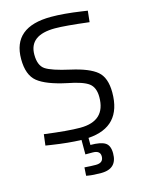

<svg xmlns="http://www.w3.org/2000/svg" viewBox="-134 -782 811 1078"><g transform="rotate(-15 271.0 -243.0)"><path d="M410 127Q410 217 317 217Q271 217 242 212L231 210L234 162Q273 165 300 165Q344 165 344 127Q344 93 300 93H258V9Q184 7 86 -8L54 -13L62 -77Q198 -59 269 -59Q417 -59 417 -198Q417 -254 384.5 -278.5Q352 -303 263 -320Q146 -345 97 -384.5Q48 -424 48 -517Q48 -703 271 -703Q344 -703 446 -688L480 -683L473 -618Q334 -635 276 -635Q126 -635 126 -522Q126 -459 160.5 -435.5Q195 -412 300.5 -388.5Q406 -365 450 -327.5Q494 -290 494 -204Q494 -5 299 8V49Q358 49 384 65Q410 81 410 127Z"/></g></svg>

Font: Titillium Web
Style: Regular
Weight: 400
Version: Version 1.001;PS 57.000;hotconv 1.0.70;makeotf.lib2.5.55311